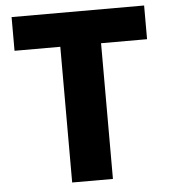

<svg xmlns="http://www.w3.org/2000/svg" viewBox="-53 -792 746 840"><g transform="rotate(-5 320.0 -372.0)"><path d="M230 -596H29V-744H611V-596H409V0H230Z"/></g></svg>

Font: Source Han Sans CN Heavy
Style: Bold
Weight: 900
Designer: Ryoko NISHIZUKA (kana & ideographs); Paul D. Hunt (Latin, Greek & Cyrillic); Wenlong ZHANG (bopomofo); Sandoll Communica
Foundry: Adobe Systems Incorporated
Version: Version 1.000;PS 1;hotconv 1.0.78;makeotf.lib2.5.61930